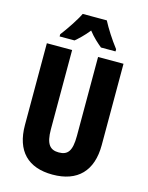

<svg xmlns="http://www.w3.org/2000/svg" viewBox="-136 -1014 852 1108"><g transform="rotate(15 289.5 -460.5)"><path d="M361 -931H217C200 -894 151 -821 122 -784V-771H211C229 -786 261 -815 289 -851C316 -816 347 -789 369 -771H456V-784C417 -835 384 -887 361 -931ZM519 -228V-714H367V-242C367 -151 343 -123 290 -123C239 -123 212 -150 212 -241V-714H61V-226C61 -70 142 10 288 10C438 10 519 -74 519 -228Z"/></g></svg>

Font: Noto Sans Kannada ExtraCondensed ExtraBold
Style: Regular
Weight: 800
Width: 2
Designer: Jelle Bosma - Monotype Design Team
Foundry: Monotype Imaging Inc.
Version: Version 2.005